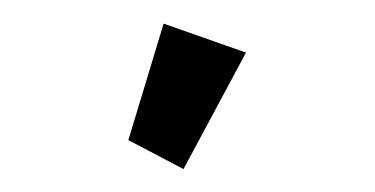

<svg xmlns="http://www.w3.org/2000/svg" viewBox="-20 -743 322 165"><path d="M137.7 -597.7 90.3 -622.6 120.6 -722.7 191.4 -697.8Z"/></svg>

Font: Giphurs Medium
Style: Regular
Weight: 500
Version: Version 0.920; ttfautohint (v1.8.4.7-5d5b)